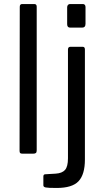

<svg xmlns="http://www.w3.org/2000/svg" viewBox="-20 -762 518 952"><path d="M162 -17Q162 -7 158 -3.5Q154 0 144 0H92Q83 0 80 -3Q77 -6 77 -14L78 -728Q78 -742 90 -742H150Q162 -742 162 -729ZM404 -644Q404 -625 387 -625H328Q313 -625 313 -642V-726Q313 -733 317 -737.5Q321 -742 327 -742H391Q397 -742 400.5 -738Q404 -734 404 -727ZM401 29Q401 103 369.5 136.5Q338 170 261 170Q218 170 206.5 167.5Q195 165 195 157V113Q195 102 205 102L256 99Q288 97 302.5 80.5Q317 64 317 23V-516Q317 -530 329 -530H390Q401 -530 401 -517Z"/></svg>

Font: Libre Franklin
Style: Regular
Weight: 400
Designer: Pablo Impallari, Rodrigo Fuenzalida
Foundry: Impallari Type
Version: Version 1.001; ttfautohint (v1.4.1)